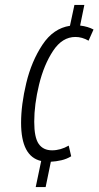

<svg xmlns="http://www.w3.org/2000/svg" viewBox="-20 -744 401 774"><path d="M164 10 185 -92Q206 -93 227.5 -98Q249 -103 267 -114L257 -157Q224 -138 190 -138Q154 -138 136 -164Q118 -190 118 -253Q118 -323 137.5 -403Q157 -483 194 -539Q231 -595 284 -595Q311 -595 337 -580L357 -625Q335 -637 303 -641L320 -724H280L262 -640Q195 -630 151 -563.5Q107 -497 86 -409.5Q65 -322 65 -249Q65 -113 146 -95L124 10Z"/></svg>

Font: Noto Sans Display Condensed Light
Style: Italic
Weight: 300
Width: 3
Designer: Monotype Design team
Foundry: Monotype Imaging Inc.
Version: 1.000